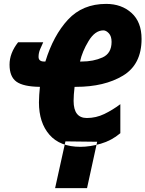

<svg xmlns="http://www.w3.org/2000/svg" viewBox="-20 -744 747 986"><path d="M479 -16 427 222H263L316 -18ZM391 -428Q402 -479 435 -533.5Q468 -588 511 -588Q525 -588 539 -573Q553 -558 553 -529Q553 -470 506.5 -449Q460 -428 399 -428ZM393 10Q442 10 497.5 -6Q553 -22 598 -60V-209Q558 -179 515.5 -158.5Q473 -138 426 -138Q358 -138 358 -226Q358 -255 363 -298H370Q516 -298 611.5 -355.5Q707 -413 707 -544Q707 -631 655.5 -677.5Q604 -724 525 -724Q404 -724 329 -643Q254 -562 213 -428H207Q178 -428 178 -452Q178 -472 186 -491Q194 -510 202 -527H73Q29 -471 29 -412Q29 -350 64.5 -324.5Q100 -299 185 -298Q183 -277 181.5 -257.5Q180 -238 180 -218Q180 -114 234 -52Q288 10 393 10Z"/></svg>

Font: Noto Sans Display Condensed Black
Style: Italic
Weight: 900
Width: 3
Italic angle: -192°
Designer: Monotype Design Team
Foundry: Monotype Imaging Inc.
Version: Version 1.900